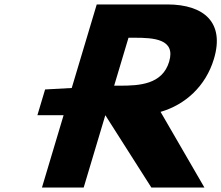

<svg xmlns="http://www.w3.org/2000/svg" viewBox="-20 -845 997 865"><path d="M494.3 -459 558.9 -675H585.6C671.5 -675 772.8 -670 742 -567C711.2 -464 606.9 -459 521 -459ZM415.8 -825 303.2 -448.6 183.2 -442 148.5 -326H266.5L169 0H357L454.5 -326L662 0H901L703.4 -341C814 -373 906.8 -456 943.9 -580C992.4 -742 901.2 -825 733.3 -825Z"/></svg>

Font: Hussar
Style: BdSuprExtOblThree
Weight: 700
Foundry: Cannot Into Space Fonts
Version: Version 2.00